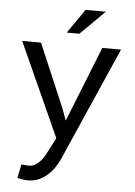

<svg xmlns="http://www.w3.org/2000/svg" viewBox="-61 -770 723 1029"><g transform="rotate(5 300.0 -255.5)"><path d="M127.4 213.4Q163.1 213.4 190.4 200.2Q217.8 187 238.3 167.5Q258.8 147.9 273.2 125Q287.6 102.1 296.9 81.5L564.9 -528.3H463.9L327.6 -185.5L302.7 -123.5L279.3 -187.5L134.3 -528.3H33.2L260.7 -24.9L224.6 45.4Q219.7 55.2 211.2 70.3Q202.6 85.4 190.9 99.6Q178.7 113.8 163.3 124Q147.9 134.3 129.4 134.3Q122.6 134.3 110.6 133.5Q98.6 132.8 86.4 131.8L71.8 205.6Q80.6 207.5 97.7 210.4Q114.7 213.4 127.4 213.4ZM356.9 -723.6 267.1 -593.8H335.4L466.3 -723.6Z"/></g></svg>

Font: RobotoMono Nerd Font
Style: Regular
Weight: 400
Monospace: yes
Designer: Google
Version: Version 3.000;Nerd Fonts 3.2.1